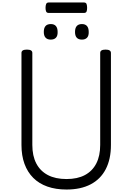

<svg xmlns="http://www.w3.org/2000/svg" viewBox="-20 -1517 1073 1556"><path d="M519 19Q432 19 364 -5Q296 -29 249.5 -75.5Q203 -122 178.5 -189Q154 -256 154 -342V-1088Q154 -1102 165 -1108.5Q176 -1115 198 -1115Q220 -1115 231 -1108.5Q242 -1102 242 -1088V-342Q242 -254 274 -192.5Q306 -131 367.5 -98.5Q429 -66 519 -66Q608 -66 668.5 -98.5Q729 -131 760.5 -192.5Q792 -254 792 -342V-1088Q792 -1102 803 -1108.5Q814 -1115 836 -1115Q879 -1115 879 -1088V-342Q879 -227 837 -146Q795 -65 714.5 -23Q634 19 519 19ZM391 -1196Q364 -1196 349.5 -1211.5Q335 -1227 335 -1258Q335 -1290 349 -1306Q363 -1322 392 -1322Q419 -1322 433 -1306Q447 -1290 447 -1258Q448 -1227 433.5 -1211.5Q419 -1196 391 -1196ZM644 -1196Q616 -1196 602 -1211.5Q588 -1227 588 -1258Q588 -1290 602 -1306Q616 -1322 644 -1322Q671 -1322 685 -1306Q699 -1290 699 -1258Q700 -1227 685.5 -1211.5Q671 -1196 644 -1196ZM376 -1412Q359 -1412 354 -1423.5Q349 -1435 349 -1453Q349 -1472 354 -1484.5Q359 -1497 376 -1497H659Q677 -1497 681.5 -1484.5Q686 -1472 686 -1453Q686 -1435 681.5 -1423.5Q677 -1412 659 -1412Z"/></svg>

Font: Playwrite FR Moderne
Style: Regular
Weight: 400
Designer: Veronika Burian, José Scaglione
Foundry: TypeTogether
Version: Version 1.002